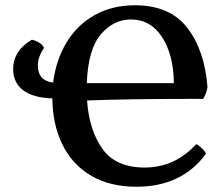

<svg xmlns="http://www.w3.org/2000/svg" viewBox="-20 -701 844 730"><path d="M763 -116Q671 9 499 9Q397 9 325.5 -33.5Q254 -76 217 -152Q180 -228 179 -327Q106 -329 68 -358Q30 -387 30 -438Q30 -508 101 -550Q134 -543 148 -519Q124 -486 124 -452Q124 -394 182 -387Q193 -474 233.5 -540.5Q274 -607 340.5 -644Q407 -681 493 -681Q625 -681 691.5 -596Q758 -511 769 -369Q763 -341 752 -325H695Q468 -325 311 -319Q319 -206 369.5 -135Q420 -64 530 -64Q645 -64 726 -153Q738 -147 749 -136Q760 -125 763 -116ZM310 -385H641Q640 -492 596.5 -559.5Q553 -627 477 -627Q412 -627 363.5 -570.5Q315 -514 310 -385Z"/></svg>

Font: Vollkorn SC SemiBold
Style: Regular
Weight: 600
Designer: Friedrich Althausen
Foundry: Friedrich Althausen
Version: Version 4.015